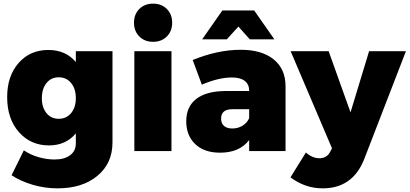

<svg xmlns="http://www.w3.org/2000/svg" viewBox="-20 -823 2231 1046"><path d="M393.1 -543.9H592.8V-46.9Q592.8 66.9 510.5 135Q428.2 203.1 293.9 203.1Q222.2 203.1 156.2 183.1Q90.3 163.1 43 131.8L109.9 -3.9Q145 20 189.5 33Q233.9 45.9 276.9 45.9Q331.5 45.9 362.3 22.5Q393.1 -1 393.1 -41V-96.2Q338.4 -30.8 247.1 -30.8Q147 -30.8 83 -103.3Q19 -175.8 19 -293.9Q19 -409.2 81.5 -480Q144 -550.8 243.2 -550.8Q337.9 -550.8 393.1 -484.9ZM299.8 -175.8Q341.8 -175.8 367.4 -206.8Q393.1 -237.8 393.1 -288.1Q393.1 -339.8 367.4 -370.8Q341.8 -401.9 299.8 -401.9Q258.3 -401.9 233.2 -370.4Q208 -338.9 208 -288.1Q208 -237.8 233.2 -206.8Q258.3 -175.8 299.8 -175.8Z M739 -774.2Q768.1 -803.2 814 -803.2Q859.9 -803.2 888.9 -774.2Q918 -745.1 918 -699.2Q918 -653.3 888.9 -624.3Q859.9 -595.2 814 -595.2Q768.1 -595.2 739 -624.3Q710 -653.3 710 -699.2Q710 -745.1 739 -774.2ZM711.9 -543.9H914.1V0H711.9Z M1278.8 -678.2 1215.8 -608.9H1081.5L1191.4 -766.1H1364.7L1474.6 -608.9H1340.8ZM1291.5 -551.8Q1406.2 -551.8 1470.9 -499.5Q1535.6 -447.3 1535.6 -353V0H1337.4V-60.1Q1285.2 8.8 1178.7 8.8Q1092.8 8.8 1043.7 -37.8Q994.6 -84.5 994.6 -162.1Q994.6 -241.2 1048.3 -283.4Q1102.1 -325.7 1204.6 -327.1H1337.4V-329.1Q1337.4 -363.3 1313.5 -382.1Q1289.6 -400.9 1243.7 -400.9Q1170.4 -400.9 1079.6 -361.8L1029.8 -496.1Q1166.5 -551.8 1291.5 -551.8ZM1245.6 -123Q1276.4 -123 1301.3 -138.2Q1326.2 -153.3 1337.4 -179.2V-228H1245.6Q1184.6 -228 1184.6 -176.8Q1184.6 -150.9 1200.4 -137Q1216.3 -123 1245.6 -123Z M1963.4 45.9Q1900.4 203.1 1737.8 203.1Q1642.1 203.1 1562.5 143.1L1646.5 7.8Q1682.1 39.1 1719.7 39.1Q1760.7 39.1 1778.8 3.9L1788.6 -15.1L1563.5 -543.9H1770.5L1889.6 -210.9L1990.7 -543.9H2191.4Z"/></svg>

Font: Montserrat-Arabic ExtraBold
Style: Regular
Weight: 800
Designer: Mohamed Gaber
Foundry: Kief Type Foundry
Version: Version 5.008;PS 005.008;hotconv 1.0.88;makeotf.lib2.5.64775